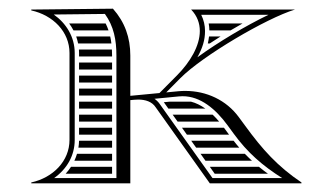

<svg xmlns="http://www.w3.org/2000/svg" viewBox="-20 -422 740 442"><path d="M461.2 -338C460.6 -332.4 459.6 -326.9 458.4 -322H462.9C471.1 -327.5 479.4 -332.8 487.7 -338ZM460.4 -368C461.4 -362.7 461.9 -357.4 462 -352H510.7C519.9 -357.5 529.2 -362.8 538.4 -368ZM131.1 -22H238V-38H143.5C139.7 -32.3 135.6 -26.9 131.1 -22ZM160.5 -82H238V-98H162C161.9 -92.6 161.4 -87.2 160.5 -82ZM157.3 -68C155.7 -62.5 153.6 -57.1 151.2 -52H238V-68ZM162 -202H238V-218H162ZM162 -188V-172H238V-188ZM162 -158V-142H238V-158ZM162 -128V-112H238V-128ZM162 -292H238V-294C238 -298.8 237.9 -303.4 237.6 -308H161.7C161.9 -305.4 162 -302.7 162 -300ZM162 -278V-262H238V-278ZM162 -248V-232H238V-248ZM139.2 -368C142.9 -363 146.3 -357.6 149.2 -352H229.8C228 -357.5 225.8 -362.8 223.2 -368ZM155.4 -338C157.2 -332.8 158.7 -327.5 159.8 -322H236.4C235.8 -327.5 234.9 -332.8 233.7 -338ZM371.2 -188 357.1 -186.7 367.6 -172H452.7C442.1 -179.6 431 -185.1 419.6 -188ZM469.5 -158H377.5C381.3 -152.7 385.1 -147.3 388.9 -142H484.5C479.7 -147.8 474.7 -153.1 469.5 -158ZM495.5 -128H398.9L410.3 -112H507.3L496.2 -127.1C496 -127.4 495.8 -127.7 495.5 -128ZM530.9 -82C526.4 -87.1 522.1 -92.5 517.8 -98H420.2C424 -92.7 427.8 -87.3 431.6 -82ZM543.6 -68H441.6L453 -52H560C554.4 -57.2 548.9 -62.5 543.6 -68ZM576.1 -38H463L474.3 -22H596.9C589.7 -27.2 582.8 -32.5 576.1 -38ZM280 0V-191.5L288.5 -192.3C291.7 -192.6 294.9 -192.8 298 -192.8C314.9 -192.8 330 -187.9 338.3 -175.1L463 0H674V-2C619 -39 584 -78 544 -133L530 -152C501.1 -191.7 455.1 -212.7 406.6 -212.7C401.4 -212.7 396.2 -212.5 391 -212L362.7 -209.3L395.1 -242C446.1 -293.4 593 -380 659 -400H420C434 -385.4 440 -368.4 440 -350.6C440 -316.6 418 -279.3 387.6 -248.6L347.1 -207.8L280 -201.4V-294C280 -335.5 267.4 -371.1 240 -402L52 -400V-398C102 -387 140 -349 140 -300V-100C140 -51 102 -13 52 -2V0ZM335.7 -194.6 392.1 -200.1C394.9 -200.3 397.7 -200.5 400.5 -200.5C441.2 -200.5 476.2 -171.5 504.3 -133L518.2 -114C549.6 -70.9 584.4 -40.5 629.7 -12H469.2L348.2 -181.9C345.2 -186.5 340.4 -191.3 335.7 -194.6ZM248 -12H104.5C133.6 -32.7 152 -63.3 152 -100V-300C152 -337.4 132 -368.8 103.7 -388.6L221.5 -389.9C242 -361.5 248 -330 248 -294ZM434.4 -290.1C446.2 -311.4 452 -329.7 452 -350.6C452 -363.5 449 -376.2 443.2 -388H598.2C545.8 -362.8 482 -324.8 434.4 -290.1Z"/></svg>

Font: SortefaxS02
Style: Medium
Weight: 500
Designer: gluk
Foundry: gluk
Version: Version 0.261